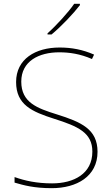

<svg xmlns="http://www.w3.org/2000/svg" viewBox="-20 -1038 583 1002"><path d="M397 -1011V-1018H367C338 -975 273 -904 228 -864V-858H249C302 -902 362 -966 397 -1011ZM489 -246C489 -364 404 -401 277 -441C174 -473 91 -503 91 -612C91 -719 183 -765 289 -765C342 -765 398 -757 460 -730L471 -753C412 -779 354 -790 291 -790C165 -790 64 -730 64 -610C64 -491 147 -455 263 -418C386 -379 462 -346 462 -247C462 -131 365 -81 252 -81C171 -81 109 -95 56 -114V-85C104 -71 158 -56 250 -56C380 -56 489 -117 489 -246Z"/></svg>

Font: Noto Sans Malayalam UI Thin
Style: Regular
Weight: 100
Designer: Jelle Bosma - Monotype Design Team
Foundry: Monotype Imaging Inc.
Version: Version 2.104